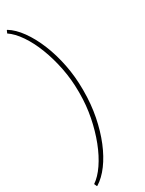

<svg xmlns="http://www.w3.org/2000/svg" viewBox="-261 -823 819 1082"><g transform="rotate(-30 148.5 -281.5)"><path d="M13.2 226.1 5.4 208.5Q42.5 183.6 75.9 134.5Q109.4 85.4 135 19.3Q160.6 -46.9 175.5 -122.3Q190.4 -197.8 190.4 -275.4V-288.1Q190.4 -365.2 175.5 -440.7Q160.6 -516.1 135 -582.3Q109.4 -648.4 75.9 -697.5Q42.5 -746.6 5.4 -771.5L13.2 -789.1H16.1Q57.1 -764.2 93.5 -713.6Q129.9 -663.1 157.7 -595Q185.5 -526.9 201.2 -447.8Q216.8 -368.7 216.8 -286.1V-276.4Q216.8 -189.9 201.2 -110.6Q185.5 -31.2 158.2 35.4Q130.9 102.1 94.5 151.1Q58.1 200.2 16.1 226.1Z"/></g></svg>

Font: Roboto Slab LO Thin
Style: Regular
Weight: 250
Designer: Google
Version: Version 2.00;September 28, 2018;FontCreator 11.5.0.2427 64-b